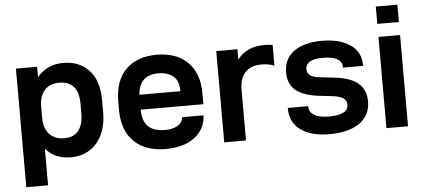

<svg xmlns="http://www.w3.org/2000/svg" viewBox="-54 -813 2411 1090"><g transform="rotate(-5 1151.0 -268.5)"><path d="M54.2 -520H174.8V-460.9Q232.4 -528.8 323.2 -528.8Q416.5 -528.8 471.2 -469.2Q525.9 -409.7 525.9 -295.9V-231Q525.9 -155.8 499.5 -101.6Q473.1 -46.9 426.8 -19Q380.9 8.8 321.8 8.8Q229.5 8.8 178.2 -53.2V155.8H54.2ZM401.9 -235.8V-290Q401.9 -418.9 291 -418.9Q237.8 -418.9 208 -385.7Q178.2 -352.5 178.2 -292V-226.1Q178.2 -169.4 209 -135.7Q239.7 -102.1 293 -102.1Q346.2 -102.1 374 -135.7Q401.9 -169.4 401.9 -235.8Z M739.7 -226.1V-224.1Q739.7 -99.1 867.7 -99.1Q910.6 -99.1 938.5 -115.2Q966.3 -131.3 969.7 -160.2L970.7 -163.1H1091.8V-157.2Q1086.4 -82 1025.4 -36.6Q963.9 8.8 862.8 8.8Q747.1 8.8 682.1 -54.2Q616.7 -117.2 616.7 -237.8V-283.2Q616.7 -401.4 680.7 -465.3Q744.1 -528.8 856.9 -528.8Q969.2 -528.8 1032.7 -465.8Q1096.7 -402.8 1096.7 -286.1V-226.1ZM739.7 -311H972.7V-317.9Q972.7 -370.1 941.4 -396.5Q910.2 -422.9 856.9 -422.9Q747.1 -422.9 739.7 -311Z M1195.8 -520H1316.4V-460.9Q1341.8 -495.6 1382.3 -513.7Q1420.9 -530.8 1468.8 -530.8Q1496.6 -530.8 1517.6 -526.9V-409.2Q1485.4 -421.9 1443.4 -421.9Q1384.3 -421.9 1352.1 -387.7Q1319.8 -353.5 1319.8 -288.1V0H1195.8Z M1631.3 -37.6Q1572.3 -80.6 1572.3 -160.2V-163.1H1688V-161.1Q1688 -129.9 1717.3 -111.8Q1745.6 -94.2 1803.2 -94.2Q1856 -94.2 1883.8 -108.9Q1911.1 -123 1911.1 -152.8Q1911.1 -176.8 1891.6 -189.9Q1872.1 -202.6 1828.1 -208L1751 -216.8Q1664.6 -227.5 1621.6 -263.7Q1580.1 -298.8 1580.1 -365.2Q1580.1 -441.9 1638.2 -483.9Q1696.3 -525.9 1797.4 -525.9Q1900.4 -525.9 1960 -483.9Q2019 -442.4 2019 -368.2V-363.8H1904.3V-367.2Q1904.3 -397 1877 -413.1Q1849.6 -429.2 1796.4 -429.2Q1745.1 -429.2 1720.7 -414.6Q1696.3 -399.9 1696.3 -373Q1696.3 -351.1 1713.4 -337.9Q1730.5 -324.2 1770 -320.8L1853 -311Q1943.4 -300.8 1986.3 -263.7Q2029.3 -226.6 2029.3 -161.1Q2029.3 -80.6 1966.8 -37.1Q1904.8 5.9 1796.4 5.9Q1690.9 5.9 1631.3 -37.6Z M2120.1 -692.9H2243.2V-594.2H2120.1ZM2120.1 -520H2243.2V0H2120.1Z"/></g></svg>

Font: D-DIN Exp
Style: DINExp-Bold
Weight: 700
Width: 7
Designer: Charles Nix
Foundry: Datto Inc.
Version: Version 1.00